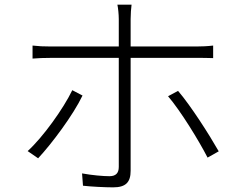

<svg xmlns="http://www.w3.org/2000/svg" viewBox="-20 -786 1040 826"><path d="M291 -398C253 -319 165 -196 99 -136L144 -105C202 -167 295 -291 335 -375ZM897 -590C873 -587 846 -586 825 -586H542V-704C542 -724 544 -752 546 -766H485C488 -753 491 -724 491 -704V-586H198C166 -586 147 -587 120 -590V-534C146 -536 168 -537 199 -537H491V-68C491 -41 478 -28 451 -28C424 -28 377 -32 333 -40L337 13C372 17 431 20 467 20C521 20 542 -2 542 -51V-537H826C848 -537 873 -537 897 -536ZM703 -372C757 -309 835 -182 873 -108L921 -135C880 -207 801 -331 746 -395Z"/></svg>

Font: Noto Sans Japanese Light
Style: Regular
Weight: 300
Designer: Ryoko NISHIZUKA (kana & ideographs); Paul D. Hunt (Latin, Greek & Cyrillic); Wenlong ZHANG (bopomofo); Sandoll Communica
Foundry: Adobe Systems Incorporated
Version: Version 1.000;PS 1;hotconv 1.0.78;makeotf.lib2.5.61930